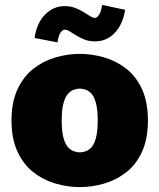

<svg xmlns="http://www.w3.org/2000/svg" viewBox="-20 -752 651 784"><path d="M306 12Q256 12 206.5 -2.5Q157 -17 116.5 -48.5Q76 -80 51.5 -132.5Q27 -185 27 -260Q27 -335 51.5 -387.5Q76 -440 116.5 -471.5Q157 -503 206.5 -517.5Q256 -532 306 -532Q356 -532 405.5 -517.5Q455 -503 495.5 -471.5Q536 -440 560 -387.5Q584 -335 584 -260Q584 -185 560 -132.5Q536 -80 495.5 -48.5Q455 -17 405.5 -2.5Q356 12 306 12ZM306 -130Q319 -130 332 -135Q345 -140 355.5 -153Q366 -166 372.5 -192Q379 -218 379 -260Q379 -302 372.5 -328Q366 -354 355.5 -367Q345 -380 332 -385Q319 -390 306 -390Q293 -390 280 -385Q267 -380 256 -367Q245 -354 238.5 -328Q232 -302 232 -260Q232 -218 238.5 -192Q245 -166 256 -153Q267 -140 280 -135Q293 -130 306 -130ZM397 -732 491 -712Q481 -651 448 -617Q415 -583 368 -583Q344 -583 325 -590.5Q306 -598 291 -607.5Q276 -617 264.5 -624Q253 -631 244 -631Q236 -631 227.5 -619.5Q219 -608 215 -579L121 -597Q130 -658 164 -692.5Q198 -727 244 -727Q267 -727 286 -720Q305 -713 320 -703.5Q335 -694 347 -686.5Q359 -679 368 -679Q376 -679 384.5 -691.5Q393 -704 397 -732Z"/></svg>

Font: Murecho Thin Black
Style: Regular
Weight: 900
Version: Version 1.010